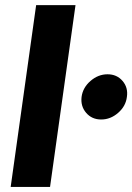

<svg xmlns="http://www.w3.org/2000/svg" viewBox="-20 -735 520 755"><path d="M122.1 -714.8H276.9L176.8 0H22ZM300.8 -354Q305.7 -390.6 335.9 -416.7Q366.2 -442.9 402.8 -442.9Q439.5 -442.9 461.9 -416.7Q484.4 -390.6 479 -354Q474.6 -317.4 444.6 -291.3Q414.6 -265.1 377.9 -265.1Q341.3 -265.1 318.8 -291.3Q296.4 -317.4 300.8 -354Z"/></svg>

Font: Human Sans Bold
Style: Italic
Weight: 700
Italic angle: -8°
Designer: Tim Radville
Foundry: Continuum
Version: Version 1.000;FEAKit 1.0